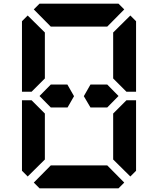

<svg xmlns="http://www.w3.org/2000/svg" viewBox="-20 -1020 856 1040"><path d="M561 -562 622 -500 561 -438H501H470L434 -499L470 -562H501H515ZM154 -526 151 -523H99V-905L130 -936L223 -844V-698V-608V-595ZM593 -405 665 -477H717V-95L686 -64L593 -156V-170V-302V-392ZM223 -302V-156L130 -64L99 -95V-477H151L161 -467L223 -405V-392ZM163 -969 194 -1000H346H470H622L653 -969L561 -876H554H501H470H346H315H262H255ZM653 -31 622 0H470H346H194L163 -31L255 -124H561ZM686 -936 717 -905V-523H665L655 -533L593 -595V-608V-698V-830V-844ZM345 -562 381 -499 346 -438H315H255L194 -500L255 -562H301H315Z"/></svg>

Font: DSEG14 Classic Mini
Style: Bold
Weight: 700
Designer: Keshikan(Twitter:@keshinomi_88pro)
Version: Version 0.46